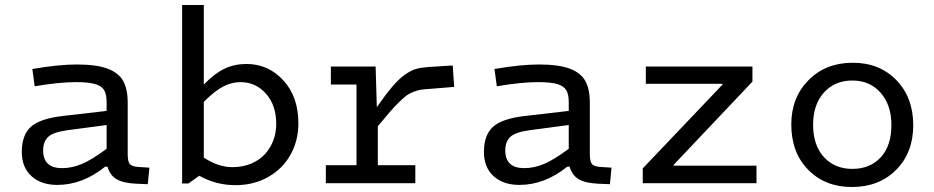

<svg xmlns="http://www.w3.org/2000/svg" viewBox="-20 -730 3723 765"><path d="M488.8 -117.2Q488.8 -87.4 496.6 -77.1Q504.4 -66.9 529.8 -64.9L575.2 -62L568.8 3.9L522 2Q470.7 -0.5 444.3 -16.1Q418 -31.7 408.2 -65.9H398.9Q309.1 6.8 208 6.8Q144.5 6.8 105.7 -27.8Q66.9 -62.5 66.9 -125Q66.9 -192.4 103.5 -225.1Q140.1 -257.8 231.9 -268.1L404.8 -288.1V-323.2Q404.8 -354 395 -370.6Q385.3 -387.2 359.1 -395Q333 -402.8 283.2 -402.8Q215.8 -402.8 118.2 -386.2L108.9 -455.1Q212.4 -473.1 286.1 -473.1Q363.3 -473.1 407.7 -456.8Q452.1 -440.4 470.5 -408Q488.8 -375.5 488.8 -320.8ZM227.1 -60.1Q266.6 -60.1 306.2 -76.7Q345.7 -93.3 404.8 -137.2V-231.9L247.1 -210.9Q190.9 -203.1 171.4 -184.1Q151.9 -165 151.9 -130.9Q151.9 -60.1 227.1 -60.1Z M792 -710V-393.1Q835 -437.5 874.5 -456.3Q914.1 -475.1 961.9 -475.1Q1049.3 -475.1 1109.1 -409.7Q1168.9 -344.2 1168.9 -238.8Q1168.9 -170.4 1137.9 -114.3Q1106.9 -58.1 1049.1 -25.1Q991.2 7.8 918 7.8Q840.8 7.8 773.9 -29.8L731 1H705.6V-710ZM938 -402.8Q903.8 -402.8 870.1 -385.7Q836.4 -368.7 792 -324.2V-102.1Q850.1 -64 905.8 -64Q947.8 -64 981.4 -78.4Q1015.1 -92.8 1036.6 -116.9Q1058.1 -141.1 1069.3 -171.6Q1080.6 -202.1 1080.6 -235.8Q1080.6 -311 1039.6 -356.9Q998.5 -402.8 938 -402.8Z M1278.3 -71.8H1400.4V-393.1H1298.3V-464.8H1476.6L1481.4 -303.2Q1517.6 -355 1543.9 -385.7Q1570.3 -416.5 1594.2 -433.1Q1618.2 -449.7 1637.5 -455.3Q1656.7 -460.9 1685.5 -462.9L1783.7 -469.2L1789.6 -383.8L1694.3 -376Q1670.9 -374.5 1657.7 -372.6Q1644.5 -370.6 1627.9 -364.3Q1611.3 -357.9 1600.3 -349.9Q1589.4 -341.8 1570.6 -323.5Q1551.8 -305.2 1533.7 -284.4Q1515.6 -263.7 1485.4 -227.1V-71.8H1634.8V0H1278.3Z M2330.1 -117.2Q2330.1 -87.4 2337.9 -77.1Q2345.7 -66.9 2371.1 -64.9L2416.5 -62L2410.2 3.9L2363.3 2Q2312 -0.5 2285.6 -16.1Q2259.3 -31.7 2249.5 -65.9H2240.2Q2150.4 6.8 2049.3 6.8Q1985.8 6.8 1947 -27.8Q1908.2 -62.5 1908.2 -125Q1908.2 -192.4 1944.8 -225.1Q1981.4 -257.8 2073.2 -268.1L2246.1 -288.1V-323.2Q2246.1 -354 2236.3 -370.6Q2226.6 -387.2 2200.4 -395Q2174.3 -402.8 2124.5 -402.8Q2057.1 -402.8 1959.5 -386.2L1950.2 -455.1Q2053.7 -473.1 2127.4 -473.1Q2204.6 -473.1 2249 -456.8Q2293.5 -440.4 2311.8 -408Q2330.1 -375.5 2330.1 -320.8ZM2068.4 -60.1Q2107.9 -60.1 2147.5 -76.7Q2187 -93.3 2246.1 -137.2V-231.9L2088.4 -210.9Q2032.2 -203.1 2012.7 -184.1Q1993.2 -165 1993.2 -130.9Q1993.2 -60.1 2068.4 -60.1Z M2541 0V-59.1L2858.9 -393.1V-396H2553.2V-464.8H2978V-404.8L2664.1 -73.2V-69.8H2994.1V0Z M3374 15.1Q3267.6 15.1 3200.2 -53.5Q3132.8 -122.1 3132.8 -233.9Q3132.8 -341.3 3201.4 -410.6Q3270 -480 3377.9 -480Q3483.9 -480 3551.3 -410.9Q3618.7 -341.8 3618.7 -231Q3618.7 -121.6 3550.5 -53.2Q3482.4 15.1 3374 15.1ZM3376 -57.1Q3446.8 -57.1 3489.3 -103.3Q3531.7 -149.4 3531.7 -231.9Q3531.7 -311.5 3488.8 -360.4Q3445.8 -409.2 3376 -409.2Q3306.2 -409.2 3262.9 -361.3Q3219.7 -313.5 3219.7 -232.9Q3219.7 -151.4 3262.7 -104.2Q3305.7 -57.1 3376 -57.1Z"/></svg>

Font: IntelOne Mono
Style: Regular
Weight: 400
Designer: Fred Shallcrass
Foundry: Frere-Jones Type LLC
Version: Version 1.200;hotconv 1.1.0;makeotfexe 2.6.0;FJTRelease1.2